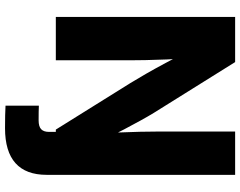

<svg xmlns="http://www.w3.org/2000/svg" viewBox="-118 -650 974 779"><g transform="rotate(90 369.5 -261.0)"><path d="M409.2 204.1V68.8Q418.5 69.3 434.8 69.6Q451.2 69.8 468.8 69.8Q493.7 69.8 504.6 59.6Q515.6 49.3 515.6 27.8V-58.1H689.9V37.1Q689.9 121.1 642.6 163.6Q595.2 206.1 500.5 206.1Q472.7 206.1 448.7 205.6Q424.8 205.1 409.2 204.1ZM49.3 0V-727.5H232.4L438.5 -397.5Q451.7 -376 469 -344.7Q486.3 -313.5 505.4 -277.1Q524.4 -240.7 541.5 -204.1L522 -167Q520 -204.1 518.1 -251.5Q516.1 -298.8 515.1 -342.8Q514.2 -386.7 514.2 -413.6V-727.5H689.9V0H506.3L317.4 -302.7Q301.3 -329.1 280.5 -365Q259.8 -400.9 236.1 -445.3Q212.4 -489.7 186 -540L216.3 -551.3Q219.7 -498.5 221.7 -450.2Q223.6 -401.9 224.4 -363.5Q225.1 -325.2 225.1 -302.7V0Z"/></g></svg>

Font: Inter 28pt ExtraBold
Style: Regular
Weight: 800
Designer: Rasmus Andersson
Foundry: rsms
Version: Version 4.001;git-66647c0bb